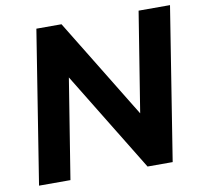

<svg xmlns="http://www.w3.org/2000/svg" viewBox="-79 -789 918 873"><g transform="rotate(-10 380.5 -352.5)"><path d="M32 0 144 -705H260L542 -244L616 -705H761L649 0H533L251 -461L177 0Z"/></g></svg>

Font: Mulish ExtraBold
Style: Italic
Weight: 800
Italic angle: -9°
Designer: Vernon Adams
Foundry: Vernon Adams
Version: Version 3.603; ttfautohint (v1.8.3)